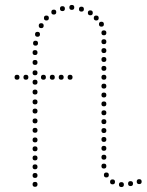

<svg xmlns="http://www.w3.org/2000/svg" viewBox="-20 -757 594 778"><path d="M122 -180Q112 -180 112 -190Q112 -200 122 -200Q132 -200 132 -190Q132 -180 122 -180ZM122 -144Q112 -144 112 -154Q112 -164 122 -164Q132 -164 132 -154Q132 -144 122 -144ZM122 -107Q112 -107 112 -117Q112 -127 122 -127Q132 -127 132 -117Q132 -107 122 -107ZM122 -71Q112 -71 112 -81Q112 -91 122 -91Q132 -91 132 -81Q132 -71 122 -71ZM122 0Q112 0 112 -10Q112 -20 122 -20Q132 -20 132 -10Q132 0 122 0ZM122 -494Q112 -494 112 -504Q112 -514 122 -514Q132 -514 132 -504Q132 -494 122 -494ZM122 -452Q112 -452 112 -462Q112 -472 122 -472Q132 -472 132 -462Q132 -452 122 -452ZM122 -414Q112 -414 112 -424Q112 -434 122 -434Q132 -434 132 -424Q132 -414 122 -414ZM122 -334Q112 -334 112 -344Q112 -354 122 -354Q132 -354 132 -344Q132 -334 122 -334ZM122 -297Q112 -297 112 -307Q112 -317 122 -317Q132 -317 132 -307Q132 -297 122 -297ZM122 -257Q112 -257 112 -267Q112 -277 122 -277Q132 -277 132 -267Q132 -257 122 -257ZM122 -219Q112 -219 112 -229Q112 -239 122 -239Q132 -239 132 -229Q132 -219 122 -219ZM132 -608Q122 -608 122 -618Q122 -628 132 -628Q142 -628 142 -618Q142 -608 132 -608ZM124 -572Q114 -572 114 -582Q114 -592 124 -592Q134 -592 134 -582Q134 -572 124 -572ZM122 -534Q112 -534 112 -544Q112 -554 122 -554Q132 -554 132 -544Q132 -534 122 -534ZM122 -374Q112 -374 112 -384Q112 -394 122 -394Q132 -394 132 -384Q132 -374 122 -374ZM85 -434Q75 -434 75 -444Q75 -454 85 -454Q95 -454 95 -444Q95 -434 85 -434ZM156 -434Q146 -434 146 -444Q146 -454 156 -454Q166 -454 166 -444Q166 -434 156 -434ZM122 -36Q112 -36 112 -46Q112 -56 122 -56Q132 -56 132 -46Q132 -36 122 -36ZM147 -643Q137 -643 137 -653Q137 -663 147 -663Q157 -663 157 -653Q157 -643 147 -643ZM168 -674Q158 -674 158 -684Q158 -694 168 -694Q178 -694 178 -684Q178 -674 168 -674ZM198 -698Q188 -698 188 -708Q188 -718 198 -718Q208 -718 208 -708Q208 -698 198 -698ZM233 -712Q223 -712 223 -722Q223 -732 233 -732Q243 -732 243 -722Q243 -712 233 -712ZM271 -717Q261 -717 261 -727Q261 -737 271 -737Q281 -737 281 -727Q281 -717 271 -717ZM310 -710Q300 -710 300 -720Q300 -730 310 -730Q320 -730 320 -720Q320 -710 310 -710ZM346 -695Q336 -695 336 -705Q336 -715 346 -715Q356 -715 356 -705Q356 -695 346 -695ZM49 -434Q39 -434 39 -444Q39 -454 49 -454Q59 -454 59 -444Q59 -434 49 -434ZM192 -434Q182 -434 182 -444Q182 -454 192 -454Q202 -454 202 -444Q202 -434 192 -434ZM228 -434Q218 -434 218 -444Q218 -454 228 -454Q238 -454 238 -444Q238 -434 228 -434ZM264 -434Q254 -434 254 -444Q254 -454 264 -454Q274 -454 274 -444Q274 -434 264 -434ZM401 -434Q391 -434 391 -444Q391 -454 401 -454Q411 -454 411 -444Q411 -434 401 -434ZM401 -398Q391 -398 391 -408Q391 -418 401 -418Q411 -418 411 -408Q411 -398 401 -398ZM401 -362Q391 -362 391 -372Q391 -382 401 -382Q411 -382 411 -372Q411 -362 401 -362ZM401 -326Q391 -326 391 -336Q391 -346 401 -346Q411 -346 411 -336Q411 -326 401 -326ZM401 -290Q391 -290 391 -300Q391 -310 401 -310Q411 -310 411 -300Q411 -290 401 -290ZM401 -254Q391 -254 391 -264Q391 -274 401 -274Q411 -274 411 -264Q411 -254 401 -254ZM401 -218Q391 -218 391 -228Q391 -238 401 -238Q411 -238 411 -228Q411 -218 401 -218ZM401 -182Q391 -182 391 -192Q391 -202 401 -202Q411 -202 411 -192Q411 -182 401 -182ZM401 -146Q391 -146 391 -156Q391 -166 401 -166Q411 -166 411 -156Q411 -146 401 -146ZM401 -110Q391 -110 391 -120Q391 -130 401 -130Q411 -130 411 -120Q411 -110 401 -110ZM401 -74Q391 -74 391 -84Q391 -94 401 -94Q411 -94 411 -84Q411 -74 401 -74ZM411 -38Q401 -38 401 -48Q401 -58 411 -58Q421 -58 421 -48Q421 -38 411 -38ZM436 -10Q426 -10 426 -20Q426 -30 436 -30Q446 -30 446 -20Q446 -10 436 -10ZM370 -674Q360 -674 360 -684Q360 -694 370 -694Q380 -694 380 -684Q380 -674 370 -674ZM472 1Q462 1 462 -9Q462 -19 472 -19Q482 -19 482 -9Q482 1 472 1ZM509 -3Q499 -3 499 -13Q499 -23 509 -23Q519 -23 519 -13Q519 -3 509 -3ZM544 -11Q534 -11 534 -21Q534 -31 544 -31Q554 -31 554 -21Q554 -11 544 -11ZM401 -470Q391 -470 391 -480Q391 -490 401 -490Q411 -490 411 -480Q411 -470 401 -470ZM401 -506Q391 -506 391 -516Q391 -526 401 -526Q411 -526 411 -516Q411 -506 401 -506ZM401 -542Q391 -542 391 -552Q391 -562 401 -562Q411 -562 411 -552Q411 -542 401 -542ZM401 -578Q391 -578 391 -588Q391 -598 401 -598Q411 -598 411 -588Q411 -578 401 -578ZM401 -614Q391 -614 391 -624Q391 -634 401 -634Q411 -634 411 -624Q411 -614 401 -614ZM391 -649Q381 -649 381 -659Q381 -669 391 -669Q401 -669 401 -659Q401 -649 391 -649Z"/></svg>

Font: Raleway Dots 
Style: Regular
Weight: 400
Version: Version 1.000